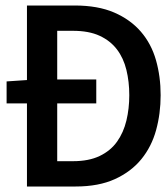

<svg xmlns="http://www.w3.org/2000/svg" viewBox="-20 -678 609 698"><path d="M188 -92H245Q303 -92 342.5 -111Q382 -130 405.5 -163Q429 -196 439.5 -239.5Q450 -283 450 -332Q450 -381 439.5 -424Q429 -467 405 -498.5Q381 -530 342 -548Q303 -566 245 -566H188V-389H330V-302H188ZM78 0V-302H4V-382L78 -387V-658H251Q336 -658 395 -632.5Q454 -607 492 -563Q530 -519 547 -459.5Q564 -400 564 -332Q564 -265 547.5 -205Q531 -145 494 -99.5Q457 -54 398 -27Q339 0 255 0Z"/></svg>

Font: Codetta
Style: Bold
Weight: 700
Designer: Ulrich Proeller
Foundry: PROSA GmbH
Version: Version 2.00;September 29, 2018;FontCreator 11.5.0.2427 64-b